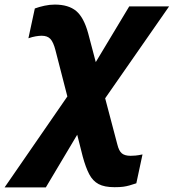

<svg xmlns="http://www.w3.org/2000/svg" viewBox="-85 -577 758 838"><path d="M-65 241 209 -156 157 -358Q148 -393 135 -407Q122 -421 97 -421Q86 -421 71 -418.5Q56 -416 39 -410L67 -540Q86 -547 109 -552Q132 -557 154 -557Q214 -557 247.5 -529Q281 -501 300 -431L333 -306L479 -549H653L374 -148L427 53Q434 82 447 92.5Q460 103 485 103Q494 103 506 102Q518 101 537 97L510 223Q492 229 479.5 232.5Q467 236 453 238Q439 240 415 240Q371 240 345.5 226.5Q320 213 304.5 183.5Q289 154 276 106L252 11L115 241Z"/></svg>

Font: Noto Sans ExtraBold
Style: Italic
Weight: 800
Italic angle: -12°
Designer: Monotype Design Team
Foundry: Monotype Imaging Inc.
Version: Version 2.013; ttfautohint (v1.8.4.7-5d5b)